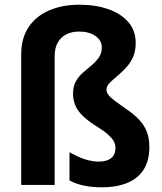

<svg xmlns="http://www.w3.org/2000/svg" viewBox="-20 -785 687 815"><path d="M556 -603Q556 -566 543.5 -540Q531 -514 512 -494.5Q493 -475 475 -460Q457 -445 444.5 -432Q432 -419 432 -404Q432 -393 440.5 -382Q449 -371 467.5 -357Q486 -343 516 -322Q548 -301 570 -277.5Q592 -254 603 -226.5Q614 -199 614 -161Q614 -105 591 -67Q568 -29 522.5 -9.5Q477 10 411 10Q371 10 337 3Q303 -4 275 -19V-139Q291 -130 312 -120Q333 -110 355.5 -104.5Q378 -99 398 -99Q433 -99 451.5 -113.5Q470 -128 470 -156Q470 -173 463 -185.5Q456 -198 439 -213.5Q422 -229 388 -250Q350 -274 328.5 -296Q307 -318 298.5 -340.5Q290 -363 290 -388Q290 -418 302 -439.5Q314 -461 332.5 -477Q351 -493 369.5 -508.5Q388 -524 400 -541.5Q412 -559 412 -584Q412 -613 385.5 -632Q359 -651 316 -651Q285 -651 262 -639.5Q239 -628 225.5 -605Q212 -582 212 -546V0H70V-554Q70 -623 101.5 -670Q133 -717 189 -741Q245 -765 316 -765Q386 -765 440 -746Q494 -727 525 -691Q556 -655 556 -603Z"/></svg>

Font: Noto Sans SemiCondensed
Style: Regular
Weight: 400
Width: 4
Version: Version 2.013